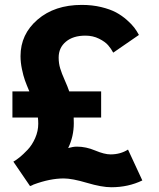

<svg xmlns="http://www.w3.org/2000/svg" viewBox="-20 -766 663 799"><path d="M31.7 -276.9V-385.7H102.1Q90.3 -413.6 83.7 -431.9Q77.1 -450.2 71.3 -478.3Q65.4 -506.3 65.4 -532.7Q65.4 -623.5 136.5 -684.6Q207.5 -745.6 320.3 -745.6Q363.8 -745.6 401.1 -736.6Q438.5 -727.5 462.9 -714.4Q487.3 -701.2 507.8 -683.1Q528.3 -665 539.1 -650.6Q549.8 -636.2 558.1 -620.6L451.2 -546.9Q442.4 -563.5 429.9 -577.9Q417.5 -592.3 392.1 -605Q366.7 -617.7 335.4 -617.7Q284.2 -617.7 254.2 -592.5Q224.1 -567.4 224.1 -526.4Q224.1 -502.4 230.5 -481.4Q236.8 -460.4 249.3 -432.6Q261.7 -404.8 268.1 -385.7H400.9V-276.9H286.6Q287.1 -269.5 287.1 -253.4Q287.1 -198.2 263.7 -149.9Q283.7 -155.8 300.3 -155.8Q337.9 -155.8 376.2 -139.6Q414.6 -123.5 439.9 -123.5Q481.4 -123.5 512.7 -143.6L572.3 -15.1Q513.7 13.2 443.4 13.2Q403.3 13.2 341.8 -5.1Q280.3 -23.4 245.1 -23.4Q188 -23.4 119.6 2Q112.3 6.3 105 8.3L35.6 -93.3Q46.4 -99.1 61.3 -111.1Q76.2 -123 95 -142.8Q113.8 -162.6 126.5 -191.7Q139.2 -220.7 139.2 -251Q139.2 -264.6 137.7 -276.9Z"/></svg>

Font: Epilogue ExtraBold
Style: Regular
Weight: 800
Designer: Tyler Finck
Foundry: Etcetera Type Co
Version: Version 2.112